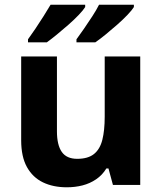

<svg xmlns="http://www.w3.org/2000/svg" viewBox="-20 -786 690 816"><path d="M576 -546V0H460L441 -70H432Q415 -42 388.5 -24Q362 -6 330.5 2Q299 10 264 10Q206 10 162.5 -11Q119 -32 94.5 -76Q70 -120 70 -190V-546H222V-228Q222 -170 242.5 -140.5Q263 -111 308 -111Q354 -111 379.5 -131.5Q405 -152 415 -192Q425 -232 425 -290V-546ZM549 -756Q541 -743 522 -723Q503 -703 478 -681Q453 -659 428.5 -639Q404 -619 385 -606H305V-619Q319 -638 337 -664Q355 -690 372.5 -717Q390 -744 401 -766H549ZM342 -756Q334 -743 315 -723Q296 -703 271 -681Q246 -659 221.5 -639Q197 -619 179 -606H99V-619Q113 -638 130.5 -664Q148 -690 165 -717Q182 -744 195 -766H342Z"/></svg>

Font: Noto Sans Khmer
Style: Bold
Weight: 700
Version: Version 2.003